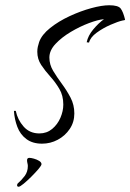

<svg xmlns="http://www.w3.org/2000/svg" viewBox="-20 -535 496 731"><path d="M140 12Q104 12 80.5 -5.5Q57 -23 46 -52Q35 -81 33 -113H40Q47 -79 70 -53Q93 -27 130 -27Q158 -27 178.5 -44Q199 -61 210 -86.5Q221 -112 221 -137Q221 -171 206 -196.5Q191 -222 171.5 -243.5Q152 -265 137 -287.5Q122 -310 122 -338Q122 -348 124 -357Q126 -366 129 -375Q139 -403 171 -428.5Q203 -454 245 -473.5Q287 -493 327.5 -504Q368 -515 396 -515Q430 -515 439.5 -502.5Q449 -490 456 -461Q457 -459 453 -458Q449 -457 447 -457Q429 -453 400.5 -440.5Q372 -428 348 -410.5Q324 -393 319 -373L310 -374Q315 -399 335 -423Q355 -447 376 -462Q353 -460 318.5 -447Q284 -434 249.5 -413.5Q215 -393 191.5 -368Q168 -343 168 -316Q168 -289 182.5 -265Q197 -241 215.5 -216Q234 -191 248.5 -163.5Q263 -136 263 -103Q263 -70 245.5 -44Q228 -18 200 -3Q172 12 140 12ZM51 176Q45 176 45 170Q45 168 47 164Q62 151 74 135Q86 119 86 97Q86 92 84.5 86.5Q83 81 83 75Q83 66 92 66Q98 66 109 69Q120 72 129 77.5Q138 83 138 90Q138 95 126.5 108.5Q115 122 99.5 137.5Q84 153 70 164.5Q56 176 51 176Z"/></svg>

Font: Caramel
Style: Regular
Weight: 400
Designer: Robert E. Leuschke
Foundry: Robert E. Leuschke
Version: Version 1.010